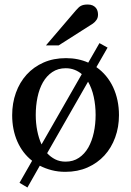

<svg xmlns="http://www.w3.org/2000/svg" viewBox="-20 -753 584 855"><path d="M405.8 -241.2Q405.8 -283.2 397.5 -321.5Q389.2 -359.9 372.1 -389.2L189.9 -70.8Q205.6 -53.7 225.8 -43.5Q246.1 -33.2 272 -33.2Q306.2 -33.2 331.5 -50.3Q356.9 -67.4 373.3 -96.2Q389.6 -125 397.7 -162.6Q405.8 -200.2 405.8 -241.2ZM344.2 -422.9Q330.1 -435.1 312 -442.1Q293.9 -449.2 272.9 -449.2Q238.3 -449.2 212.9 -432.1Q187.5 -415 171.1 -386.2Q154.8 -357.4 147 -319.8Q139.2 -282.2 139.2 -241.2Q139.2 -204.6 145.8 -171.1Q152.3 -137.7 165 -109.9ZM509.8 -240.2Q509.8 -187 492.9 -140.9Q476.1 -94.7 445.1 -60.8Q414.1 -26.9 369.9 -7.3Q325.7 12.2 271 12.2Q238.8 12.2 210.4 4.9Q182.1 -2.4 157.2 -15.1L102.1 82L66.9 61L123 -37.1Q80.1 -70.8 57.1 -123.3Q34.2 -175.8 34.2 -240.2Q34.2 -293.5 50.8 -339.8Q67.4 -386.2 98.6 -420.7Q129.9 -455.1 174.1 -474.6Q218.3 -494.1 273.9 -494.1Q301.8 -494.1 326.4 -489Q351.1 -483.9 373 -474.1L422.9 -561L459 -541L409.2 -454.1Q433.6 -437 452.4 -414.3Q471.2 -391.6 483.9 -364.3Q496.6 -336.9 503.2 -305.7Q509.8 -274.4 509.8 -240.2ZM416.5 -688Q416.5 -674.3 409.9 -664.6Q403.3 -654.8 393.6 -647.9L241.2 -550.8H184.6L317.4 -706.1Q323.2 -712.4 328.1 -717.5Q333 -722.7 338.9 -726.1Q344.7 -729.5 352.3 -731.2Q359.9 -732.9 370.6 -732.9Q383.8 -732.9 392.6 -728.8Q401.4 -724.6 406.7 -718.3Q412.1 -711.9 414.3 -703.9Q416.5 -695.8 416.5 -688Z"/></svg>

Font: Charis SIL Am
Style: Regular
Weight: 400
Foundry: SIL International
Version: Version 5.000